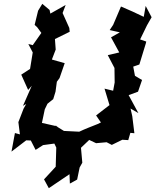

<svg xmlns="http://www.w3.org/2000/svg" viewBox="-20 -767 812 1003"><path d="M179 -711 161 -637 174 -625 196 -595 151 -531 128 -537 151 -493 137 -407 91 -377 127 -297 146 -319 100 -214 117 -224 103 -199 76 -129 84 -65 58 -72 40 25 117 -34 141 -33 166 16 205 -9 264 -17 274 4 271 104 210 170 235 216 343 143 345 192 383 171 396 108 410 83 403 5 446 -36 482 -19 537 -24 564 -10 619 -37 650 -35 661 -73 682 -71 671 -160 662 -200 703 -176 652 -270 701 -288 722 -349 685 -371 676 -419 708 -430 742 -541 744 -550 712 -561 748 -635 772 -677 741 -736 731 -679C692 -698 653 -716 612 -733L571 -637L553 -610L606 -598L560 -572L603 -493L543 -479L578 -412L579 -336L571 -293L526 -304L552 -218L482 -164L508 -126L547 -146L490 -119C458 -106 425 -94 394 -79L314 -83L267 -112L283 -106L199 -125L214 -196L228 -225L258 -249L270 -288L277 -340L291 -359L318 -437L251 -456L271 -508L267 -563L344 -601L342 -621L307 -699L323 -741L243 -696L239 -715L201 -747Z"/></svg>

Font: Asimov Aggro
Style: It
Weight: 500
Designer: Google
Version: Version 2.000980; 2014